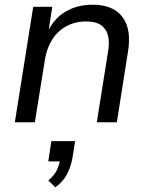

<svg xmlns="http://www.w3.org/2000/svg" viewBox="-20 -519 635 815"><path d="M43 0 121 -490H202L185 -381H181Q208 -440 258 -469.5Q308 -499 373 -499Q430 -499 467 -476.5Q504 -454 519 -409.5Q534 -365 523 -298L476 0H391L438 -296Q446 -339 438.5 -368Q431 -397 408.5 -412.5Q386 -428 346 -428Q299 -428 261.5 -407.5Q224 -387 201.5 -351Q179 -315 171 -268L128 0ZM215 276 185 247Q211 225 221.5 203Q232 181 236 155L253 166H185L198 80H299L288 149Q281 189 264.5 220.5Q248 252 215 276Z"/></svg>

Font: Nunito Sans 10pt
Style: Italic
Weight: 400
Italic angle: -9°
Designer: Vernon Adams
Foundry: Vernon Adams
Version: Version 3.101;gftools[0.9.27]